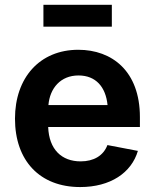

<svg xmlns="http://www.w3.org/2000/svg" viewBox="-20 -757 634 788"><path d="M309.1 10.7C433.1 10.7 519.5 -47.9 545.9 -137.7L420.9 -161.6C404.3 -117.7 364.3 -94.7 311 -94.7C233.4 -94.7 181.2 -143.1 177.7 -235.8H554.2V-276.4C554.2 -465.3 439.5 -552.7 301.3 -552.7C143.1 -552.7 41.5 -438 41.5 -270C41.5 -97.7 143.1 10.7 309.1 10.7ZM439 -737.3H158.2V-647.5H439ZM178.7 -325.7C184.6 -395 228.5 -447.3 302.2 -447.3C373.5 -447.3 414.1 -399.9 421.4 -325.7Z"/></svg>

Font: Raveo SemiBold
Style: Regular
Weight: 600
Designer: Jakub Foglar, Rasmus Andersson (Inter)
Foundry: Jakubfoglar.com
Version: Version 1.100;Glyphs 3.2.3 (3260)